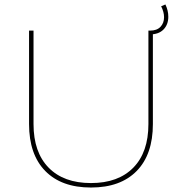

<svg xmlns="http://www.w3.org/2000/svg" viewBox="-20 -836 823 859"><path d="M387 -17Q509 -17 576.5 -86Q644 -155 644 -281V-699H664V-281Q664 -145 591.5 -71Q519 3 387 3Q255 3 182.5 -71Q110 -145 110 -281V-699H130V-281Q130 -155 197.5 -86Q265 -17 387 -17ZM733 -761Q733 -726 711.5 -704Q690 -682 650 -682L651 -699Q682 -699 698 -716Q714 -733 714 -759Q714 -782 701 -808L720 -816Q733 -789 733 -761Z"/></svg>

Font: Montserrat-Arabic Thin
Style: Regular
Weight: 250
Designer: Mohamed Gaber
Foundry: Kief Type Foundry
Version: Version 5.008